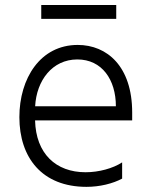

<svg xmlns="http://www.w3.org/2000/svg" viewBox="-20 -731 596 761"><path d="M440.7 -711.3H143.5V-656.2H440.7ZM503.9 -285.2C503.9 -467.7 404.5 -552.9 288 -552.9C139.6 -552.9 56.8 -420.1 56.8 -266.7C56.8 -106.9 146 9.6 322.8 9.6C376.1 9.6 427.9 -3.6 464.1 -23.1V-87.4C427.9 -63.6 371.8 -48.3 319.2 -48.3C201 -48.3 122.2 -122.5 119 -253.9H503.9ZM119.3 -309.7C124.6 -411.6 187.1 -495.4 286.6 -495.4C384.2 -495.4 439.3 -415.1 439.3 -309.7Z"/></svg>

Font: TID UI Light
Style: Regular
Weight: 300
Designer: The TID Project Authors
Foundry: Bakken & Bæck
Version: Version 1.001;hotconv 1.0.109;makeotfexe 2.5.65596